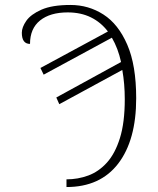

<svg xmlns="http://www.w3.org/2000/svg" viewBox="-20 -744 637 774"><path d="M248 -21Q294 -21 336 -36.5Q378 -52 411 -88.5Q444 -125 463.5 -187.5Q483 -250 483 -344Q483 -406 473 -462L219 -324L207 -351L468 -494Q456 -549 431 -592L156 -443L143 -470L415 -617Q387 -654 346.5 -674Q306 -694 253 -694Q182 -694 141.5 -661.5Q101 -629 101 -567Q68 -567 68 -612Q68 -634 86 -660Q104 -686 147 -705Q190 -724 264 -724Q337 -724 397 -685.5Q457 -647 493 -564Q529 -481 529 -348Q529 -179 456.5 -84.5Q384 10 248 10Z"/></svg>

Font: Noto Serif ExtraLight
Style: Regular
Weight: 200
Designer: Monotype Design Team
Foundry: Monotype Imaging Inc.
Version: Version 2.015; ttfautohint (v1.8.4.7-5d5b)